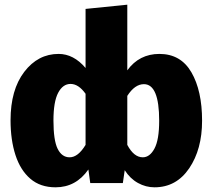

<svg xmlns="http://www.w3.org/2000/svg" viewBox="-20 -781 906 819"><path d="M639 18Q602 18 568.5 -0.5Q535 -19 512 -55L504 0H365L357 -58Q304 18 217 18Q152 18 109.5 -18.5Q67 -55 46 -119.5Q25 -184 25 -268Q25 -398 83.5 -474.5Q142 -551 230 -551Q294 -551 345 -491V-743L523 -761V-481Q574 -551 660 -551Q751 -551 796.5 -472.5Q842 -394 842 -266Q842 -144 787 -63Q732 18 639 18ZM277 -110Q313 -110 345 -163V-381Q315 -423 281 -423Q248 -423 228 -385Q208 -347 208 -267Q208 -182 226 -146Q244 -110 277 -110ZM589 -110Q619 -110 639 -147.5Q659 -185 659 -266Q659 -422 594 -422Q555 -422 523 -372V-163Q551 -110 589 -110Z"/></svg>

Font: Trujillo ExtraBold
Style: Regular
Weight: 800
Designer: Fira Sans original fonts by bBox Type GmbH, Carrois Corporate GbR, & Edenspiekermann AG / Changes by Cristiano Sobral
Foundry: Fira Sans original fonts by bBox Type GmbH, Carrois Corporate GbR, & Edenspiekermann AG / Changes by Cristiano Sobral
Version: Version 4.301;July 28, 2020;FontCreator 13.0.0.2655 64-bit